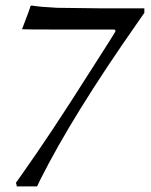

<svg xmlns="http://www.w3.org/2000/svg" viewBox="-20 -488 542 689"><path d="M59 -383Q89 -461 89 -465Q90 -468 94 -468Q124 -463 185 -460Q187 -460 350 -458H498V-442L473 -406Q241 -75 125 156L113 181H40Q40 174 37 168L57 140Q160 -5 296 -220Q395 -374 395 -377Q392 -381 391 -382H225Q59 -382 59 -383Z"/></svg>

Font: KaTeX_Fraktur
Style: Regular
Weight: 400
Version: Version 1.1; ttfautohint (v1.3)